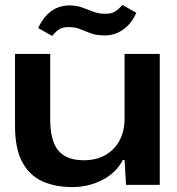

<svg xmlns="http://www.w3.org/2000/svg" viewBox="-20 -751 721 780"><path d="M273 9Q204 9 152 -14.5Q100 -38 70.5 -92.5Q41 -147 41 -239V-532H184V-264Q184 -211 197.5 -174Q211 -137 241.5 -118.5Q272 -100 320 -100Q371 -100 408 -121Q445 -142 465.5 -180Q486 -218 486 -268V-532H629V0H492L486 -101H479Q453 -50 397 -20.5Q341 9 273 9ZM406 -607Q372 -607 349 -615.5Q326 -624 306 -632.5Q286 -641 259 -641Q236 -641 221.5 -632.5Q207 -624 192 -605L135 -637Q152 -673 173 -693Q194 -713 216.5 -721Q239 -729 261 -729Q291 -729 314 -720.5Q337 -712 359 -703.5Q381 -695 408 -695Q432 -695 447 -704Q462 -713 477 -731L534 -699Q518 -664 496.5 -644Q475 -624 452 -615.5Q429 -607 406 -607Z"/></svg>

Font: Mona Sans Expanded SemiBold
Style: Regular
Weight: 600
Width: 7
Designer: Deni Anggara
Foundry: GitHub
Version: Version 2.000